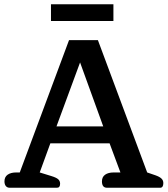

<svg xmlns="http://www.w3.org/2000/svg" viewBox="-20 -884 790 904"><path d="M514 -785H220V-864H514ZM26 0Q14 0 7.5 -8Q1 -16 1 -30Q1 -51 16 -61.5Q31 -72 56 -72H73L305 -695H441L673 -72L711 -59Q731 -52 740 -43.5Q749 -35 749 -22Q749 0 734 0H484Q460 0 460 -30Q460 -51 475 -61.5Q490 -72 515 -72H547L496 -209H217L167 -72L222 -55Q245 -48 254 -40Q263 -32 263 -19Q263 0 248 0ZM357 -590 246 -289H466Z"/></svg>

Font: Maitree Semibold
Style: Regular
Weight: 600
Designer: CadsonDemak Team
Foundry: CadsonDemak
Version: Version 1.010